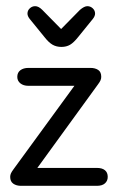

<svg xmlns="http://www.w3.org/2000/svg" viewBox="-20 -602 385 622"><path d="M101 -58 297 -328Q303 -336 305.5 -341.5Q308 -347 308 -353Q308 -369 298 -375.5Q288 -382 273 -382H72Q56 -382 46 -374.5Q36 -367 36 -353Q36 -340 46 -332Q56 -324 72 -324H221L24 -54Q18 -46 15.5 -40.5Q13 -35 13 -29Q13 -14 23 -7Q33 0 48 0H294Q311 0 320 -8Q329 -16 329 -29Q329 -43 320 -50.5Q311 -58 294 -58ZM178 -508 117 -570Q105 -582 94 -582Q84 -582 76.5 -575Q69 -568 69 -558Q69 -550 76 -541L124 -482Q138 -464 150.5 -457Q163 -450 179 -450Q195 -450 207 -457Q219 -464 234 -483L281 -541Q288 -550 288 -558Q288 -568 280.5 -575Q273 -582 263 -582Q253 -582 239 -570Z"/></svg>

Font: Beiruti
Style: Regular
Weight: 400
Designer: Arlette Boutros
Foundry: Boutros
Version: Version 1.41